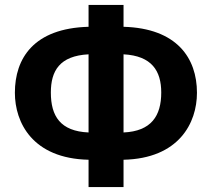

<svg xmlns="http://www.w3.org/2000/svg" viewBox="-20 -744 854 774"><path d="M478 -724H337V-636C116 -630 40 -509 40 -370C40 -250 111 -105 337 -100V10H478V-100C701 -105 774 -248 774 -370C774 -510 693 -630 478 -636ZM337 -525V-210C223 -215 185 -276 185 -371C185 -458 220 -519 337 -525ZM478 -525C592 -519 630 -458 630 -371C630 -277 590 -215 478 -210Z"/></svg>

Font: Noto Sans Display
Style: Bold
Weight: 700
Designer: Monotype Design Team
Foundry: Monotype Imaging Inc.
Version: Version 1.900